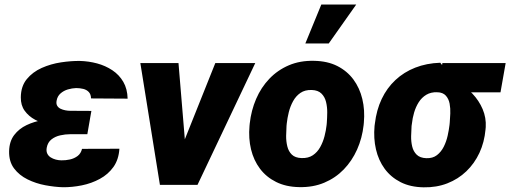

<svg xmlns="http://www.w3.org/2000/svg" viewBox="-20 -802 2214 833"><path d="M238.8 -287.6 370.6 -287.1 358.9 -219.7H283.7Q263.2 -219.7 241.5 -214.8Q219.7 -210 203.4 -197.3Q187 -184.6 182.6 -160.6Q180.2 -146 185.1 -135.7Q189.9 -125.5 200 -119.1Q210 -112.8 222.2 -109.6Q234.4 -106.4 246.6 -106.4Q264.6 -106 283.4 -110.1Q302.2 -114.3 316.7 -125.2Q331.1 -136.2 335.9 -156.2L498 -156.7Q495.1 -109.9 472.2 -77.6Q449.2 -45.4 413.1 -25.9Q377 -6.3 335 2.2Q293 10.7 252.4 10.3Q217.3 9.3 176.5 1.7Q135.7 -5.9 99.6 -23.7Q63.5 -41.5 41 -71.3Q18.6 -101.1 19.5 -146Q20.5 -188.5 41.5 -216.1Q62.5 -243.7 95.5 -259.3Q128.4 -274.9 166.3 -281.2Q204.1 -287.6 238.8 -287.6ZM364.3 -252 251 -252.4Q223.1 -253.4 191.7 -260.5Q160.2 -267.6 132.3 -282.5Q104.5 -297.4 87.2 -321.3Q69.8 -345.2 70.3 -379.9Q70.8 -427.7 96.2 -458.7Q121.6 -489.7 161.1 -507.3Q200.7 -524.9 244.9 -531.5Q289.1 -538.1 326.7 -537.6Q364.7 -536.6 401.1 -526.9Q437.5 -517.1 467.3 -497.3Q497.1 -477.5 514.9 -447Q532.7 -416.5 533.7 -374L375 -375Q374.5 -393.1 365.2 -402.8Q356 -412.6 341.3 -416.3Q326.7 -419.9 310.1 -419.9Q293 -419.4 274.7 -414.1Q256.3 -408.7 242.7 -396.7Q229 -384.8 225.6 -365.2Q223.1 -352.1 228 -343.5Q232.9 -335 242.4 -330.3Q252 -325.7 263.2 -323.5Q274.4 -321.3 284.2 -321.3L376.5 -320.8Z M750.5 -119.1 914.1 -528.3H1087.4L836.9 0H734.9ZM754.4 -528.3 789.6 -105 772 0H673.8L588.9 -528.3Z M1062.5 -255.9 1063.5 -266.1Q1069.8 -323.2 1091.3 -373Q1112.8 -422.9 1148.7 -460.4Q1184.6 -498 1233.4 -518.8Q1282.2 -539.6 1342.8 -538.1Q1400.9 -537.1 1443.4 -515.6Q1485.8 -494.1 1513.2 -457.3Q1540.5 -420.4 1552 -372.3Q1563.5 -324.2 1558.6 -270L1557.6 -259.3Q1551.3 -202.6 1529.3 -153.3Q1507.3 -104 1471.4 -66.9Q1435.5 -29.8 1386.7 -9.3Q1337.9 11.2 1277.8 9.8Q1220.7 8.8 1178 -12.5Q1135.3 -33.7 1107.9 -70.1Q1080.6 -106.4 1069.1 -154.1Q1057.6 -201.7 1062.5 -255.9ZM1224.1 -266.1 1223.1 -255.9Q1221.7 -235.8 1221.4 -212.2Q1221.2 -188.5 1226.6 -166.7Q1231.9 -145 1246.3 -131.1Q1260.7 -117.2 1288.1 -116.2Q1317.4 -115.2 1337.2 -128.4Q1356.9 -141.6 1369.1 -163.6Q1381.3 -185.5 1387.9 -210.9Q1394.5 -236.3 1397 -259.8L1397.9 -270Q1399.4 -289.6 1399.7 -313.7Q1399.9 -337.9 1394.5 -359.9Q1389.2 -381.8 1374.5 -396.2Q1359.9 -410.6 1332.5 -411.6Q1303.2 -412.6 1283.4 -398.9Q1263.7 -385.3 1251.5 -363Q1239.3 -340.8 1232.9 -315.2Q1226.6 -289.6 1224.1 -266.1ZM1304.7 -613.3 1374 -782.2H1525.4L1406.2 -613.3Z M1605 -255.4 1606.4 -265.6Q1613.3 -324.7 1636 -372.6Q1658.7 -420.4 1695.6 -454.8Q1732.4 -489.3 1781.5 -508.5Q1830.6 -527.8 1890.1 -529.8Q1904.8 -513.2 1913.3 -496.8Q1921.9 -480.5 1932.9 -466.1Q1943.8 -451.7 1965.3 -441.9Q2001.5 -425.3 2029.8 -395.5Q2058.1 -365.7 2074 -328.4Q2089.8 -291 2087.4 -250.5L2086.4 -239.7Q2081.5 -185.1 2060.1 -138.9Q2038.6 -92.8 2003.2 -58.8Q1967.8 -24.9 1920.9 -6.6Q1874 11.7 1817.9 10.7Q1760.3 9.8 1718 -11.7Q1675.8 -33.2 1648.9 -69.8Q1622.1 -106.4 1611.1 -154.1Q1600.1 -201.7 1605 -255.4ZM1767.1 -265.6 1765.6 -255.4Q1764.2 -235.4 1763.7 -211.7Q1763.2 -188 1768.3 -166.5Q1773.4 -145 1787.8 -130.9Q1802.2 -116.7 1829.6 -115.7Q1857.4 -114.7 1875.7 -128.9Q1894 -143.1 1905.3 -165.5Q1916.5 -188 1922.1 -213.1Q1927.7 -238.3 1930.2 -259.8L1931.2 -270Q1932.6 -287.1 1933.6 -309.3Q1934.6 -331.5 1930.7 -352.3Q1926.8 -373 1914.3 -387Q1901.9 -400.9 1877.4 -401.9Q1849.6 -402.8 1829.6 -390.9Q1809.6 -378.9 1796.6 -358.4Q1783.7 -337.9 1776.6 -313.5Q1769.5 -289.1 1767.1 -265.6ZM2173.8 -528.3 2151.4 -401.4H1877L1899.4 -528.3Z"/></svg>

Font: Roboto Black
Style: Italic
Weight: 900
Italic angle: -12°
Designer: Christian Robertson
Foundry: Google
Version: Version 3.0; 2020